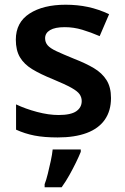

<svg xmlns="http://www.w3.org/2000/svg" viewBox="-20 -572 530 813"><path d="M450 -157Q450 -103 424 -65.5Q398 -28 347.5 -9Q297 10 224 10Q167 10 126 2Q85 -6 48 -23V-130Q88 -111 137 -98Q186 -85 228 -85Q280 -85 303 -101Q326 -117 326 -144Q326 -160 317 -173Q308 -186 282 -200.5Q256 -215 203 -237Q151 -258 116.5 -279Q82 -300 64.5 -329.5Q47 -359 47 -404Q47 -477 105 -514.5Q163 -552 258 -552Q308 -552 352.5 -542.5Q397 -533 442 -512L402 -419Q365 -435 328.5 -446Q292 -457 254 -457Q213 -457 192 -444.5Q171 -432 171 -410Q171 -393 181.5 -380.5Q192 -368 218.5 -355.5Q245 -343 294 -323Q343 -304 377.5 -283.5Q412 -263 431 -233Q450 -203 450 -157ZM322 71Q314 91 301.5 116.5Q289 142 274 169Q259 196 241 221H169V208Q176 190 182.5 163.5Q189 137 195 109.5Q201 82 203 61H322Z"/></svg>

Font: Noto Sans Hebrew SemiBold
Style: Regular
Weight: 600
Designer: Monotype Design Team
Foundry: Monotype Imaging Inc.
Version: Version 2.003